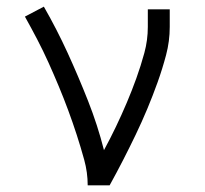

<svg xmlns="http://www.w3.org/2000/svg" viewBox="-20 -558 616 578"><path d="M244 0H310Q331 -38 350.5 -76Q370 -114 388.5 -152.5Q407 -191 423.5 -230.5Q440 -270 454.5 -310.5Q469 -351 480 -392.5Q491 -434 491 -477V-530H425V-477Q425 -437 414.5 -398.5Q404 -360 390.5 -322.5Q377 -285 361.5 -248.5Q346 -212 329 -176.5Q312 -141 293 -106Q274 -181 245 -254.5Q216 -328 183.5 -399Q151 -470 112 -538L55 -508Q74 -474 92 -439.5Q110 -405 126 -369.5Q142 -334 157 -298Q172 -262 185.5 -225.5Q199 -189 211 -152Q223 -115 233.5 -77Q244 -39 244 0Z"/></svg>

Font: Iosevka Sparkle Light
Style: Regular
Weight: 300
Designer: Belleve Invis
Foundry: Belleve Invis
Version: Version 4.5.0; ttfautohint (v1.8.3)